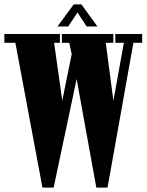

<svg xmlns="http://www.w3.org/2000/svg" viewBox="-20 -855 668 875"><path d="M173.5 0 50 -660H0V-700H253V-660H226.5L268 -367.5L247.5 -316.5L310 -623.5L323 -533.5L295.5 -660H262V-700H496.5V-660H462L499 -379L484.5 -328L544.5 -660H505.5V-700H628V-660H588L470 0H419L323.5 -526.5L345.5 -572L224.5 0ZM242 -734.5 316 -835H351L424 -734.5H375L333 -798L291 -734.5Z"/></svg>

Font: Imbue Thin 10pt Black
Style: Regular
Weight: 900
Version: Version 1.102